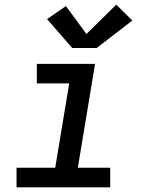

<svg xmlns="http://www.w3.org/2000/svg" viewBox="-20 -804 640 824"><path d="M51 0V-84H217L277 -446H138V-530H388L314 -84H453V0ZM290 -598 182 -722 263 -778 351 -658 479 -784 548 -716 395 -598Z"/></svg>

Font: Iosevka Slab MdExObl
Style: Regular
Weight: 500
Width: 7
Italic angle: -9°
Monospace: yes
Designer: Belleve Invis
Foundry: Belleve Invis
Version: Version 11.1.1; ttfautohint (v1.8.3)